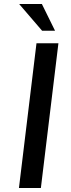

<svg xmlns="http://www.w3.org/2000/svg" viewBox="-20 -943 356 963"><path d="M163 -726H273L185 0H75ZM190 -923 256 -789H191L76 -923Z"/></svg>

Font: Josefin Sans Thin Medium
Style: Italic
Weight: 500
Italic angle: -7°
Version: Version 2.000